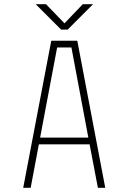

<svg xmlns="http://www.w3.org/2000/svg" viewBox="-20 -894 610 914"><path d="M423 -874 302 -753H271L150 -874H199L287 -783L374 -874ZM446 0 406.5 -207H165L126 0H90.5L224 -700H348L481 0ZM252 -668 171 -239H400.5L320 -668Z"/></svg>

Font: League Mono Narrow Thin
Style: Regular
Weight: 100
Width: 3
Designer: Tyler Finck
Foundry: The League of Moveable Type / Tyler Finck
Version: Version 2.210